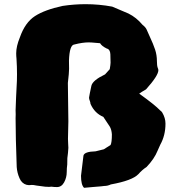

<svg xmlns="http://www.w3.org/2000/svg" viewBox="-20 -873 866 920"><path d="M469.7 20Q478 18.6 494.6 17.6ZM382.8 26.9Q368.2 13.2 368.2 -30.8L379.9 -127.4Q384.3 -146.5 438 -147.9L477.5 -157.7L509.8 -178.2Q516.1 -190.4 516.1 -229Q514.6 -252 505.9 -266.6Q490.2 -289.1 475.1 -313Q433.1 -330.6 413.6 -375.5Q413.1 -383.3 409.9 -390.9Q406.7 -398.4 406.7 -405.3Q408.7 -419.4 418 -462.4Q424.3 -488.3 483.4 -516.6L505.9 -541.5Q509.8 -564.5 509.8 -572.8Q509.8 -589.8 508.8 -613.3Q507.8 -636.7 491.2 -640.6Q467.3 -652.3 459.5 -666Q452.1 -666 418.9 -669.4Q412.1 -669.9 404.8 -669.9Q375.5 -669.9 335.9 -659.7Q313 -657.7 310.5 -582Q310.5 -558.6 311 -543.5Q311 -524.4 305.2 -475.6L307.6 -291.5Q305.7 -234.4 305.7 -207.5Q305.7 -190.4 306.6 -184.6Q307.6 -174.3 307.6 -164.6Q307.6 -156.7 305.7 -140.1Q303.7 -127.4 302.7 -115.2L302.2 -84.5Q299.8 -67.9 299.8 -48.8Q299.8 -22.5 287.4 0.5Q274.9 23.4 252.9 23.4Q239.7 23.4 226.1 21.5Q220.7 22.5 215.3 22.5Q196.8 22.5 176.8 19Q166 17.1 154.8 16.1Q150.4 15.6 145.5 14.4Q140.6 13.2 131.8 13.2Q124 14.2 118.7 14.2Q106.4 13.7 96.7 8.3L87.4 1.5Q79.1 -5.9 73.7 -18.6Q62 -44.9 60.1 -72.8Q54.7 -219.2 54.7 -306.2L55.2 -325.2L54.7 -344.2Q56.2 -396 61 -485.8L61.5 -517.6Q61.5 -554.2 59.1 -590.8Q57.6 -604.5 57.6 -617.7Q57.6 -650.9 75.2 -693.8Q100.1 -765.1 147.2 -795.7Q194.3 -826.2 280.3 -844.7Q335.9 -853 390.1 -853Q455.1 -853 517.6 -841.3Q575.2 -817.4 595.7 -808.1Q633.8 -789.1 662.6 -754.4Q677.7 -742.7 682.6 -731.4Q690.9 -711.4 700.2 -691.9Q713.4 -664.1 723.1 -635.7Q731.9 -609.4 731.9 -579.6Q731.9 -558.6 735.8 -547.9Q738.8 -542 738.8 -536.6Q738.8 -510.7 679.7 -444.8Q656.7 -431.6 647 -424.3Q722.7 -370.1 747.1 -344.2Q754.4 -338.9 757.3 -334Q772.9 -307.6 772.9 -280.8Q772.9 -224.1 748 -179.7Q740.7 -165 734.9 -150.4Q719.7 -112.3 682.6 -73.2Q661.1 -59.1 643.1 -38.6Q613.8 -7.8 511.2 10.7Q495.6 18.1 479.5 18.1Q473.1 19.5 427.7 22.9Q392.6 26.4 388.7 26.4Z"/></svg>

Font: Kaph
Style: Regular
Weight: 400
Designer: GGBotNet
Foundry: f0n7.com
Version: 1.10